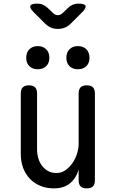

<svg xmlns="http://www.w3.org/2000/svg" viewBox="-20 -1032 640 1062"><path d="M415 -234V-515Q415 -538 426 -549Q437 -560 460 -560Q483 -560 494 -549Q505 -538 505 -515V-35Q505 -12 494 -1Q483 10 460 10Q437 10 426 -1Q415 -12 415 -35V-94Q401 -46 367 -18Q333 10 278 10Q238 10 204.5 -3.5Q171 -17 146.5 -42Q122 -67 108.5 -102Q95 -137 95 -180V-515Q95 -538 106 -549Q117 -560 140 -560Q163 -560 174 -549Q185 -538 185 -515V-206Q185 -180 192 -156.5Q199 -133 212.5 -115Q226 -97 246 -86Q266 -75 293 -75Q320 -75 342.5 -91Q365 -107 381 -130.5Q397 -154 406 -182Q415 -210 415 -234ZM411 -649Q382 -649 364.5 -666Q347 -683 347 -712Q347 -742 364.5 -759.5Q382 -777 411 -777Q440 -777 457.5 -759.5Q475 -742 475 -712Q475 -683 457.5 -666Q440 -649 411 -649ZM189 -649Q160 -649 142.5 -666Q125 -683 125 -712Q125 -742 142.5 -759.5Q160 -777 189 -777Q218 -777 235.5 -759.5Q253 -742 253 -712Q253 -683 235.5 -666Q218 -649 189 -649ZM186 -1012Q203 -1012 217 -1006Q231 -1000 243 -989L271 -962Q285 -948 300 -948Q315 -948 329 -962L356 -988Q368 -1000 382.5 -1006Q397 -1012 414 -1012Q448 -1012 453 -1000Q458 -988 434 -964L372 -902Q357 -887 339 -879.5Q321 -872 300 -872Q279 -872 261.5 -879.5Q244 -887 229 -902L166 -965Q143 -988 148 -1000Q153 -1012 186 -1012Z"/></svg>

Font: Maple Mono NF
Style: Regular
Weight: 400
Monospace: yes
Designer: subframe7536
Version: Version 7.000